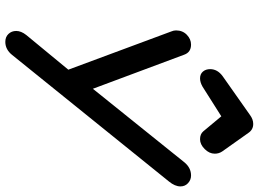

<svg xmlns="http://www.w3.org/2000/svg" viewBox="-142 -800 949 704"><g transform="rotate(90 332.0 -448.5)"><path d="M268 -708Q252 -708 243 -718.5Q234 -729 234 -745Q234 -772 260 -791L402 -891Q418 -903 435 -903Q456 -903 468 -885L536 -789Q544 -777 544 -762Q544 -742 527 -725Q510 -708 491 -708Q472 -708 462 -720L407 -786L298 -717Q282 -708 268 -708ZM134 6Q116 6 105 -5.5Q94 -17 94 -34Q94 -52 109 -71L236 -225L96 -602Q92 -611 92 -620Q92 -644 108 -659.5Q124 -675 144 -675Q172 -675 181 -650L306 -315L576 -651Q596 -675 624 -675Q640 -675 652 -664Q664 -653 664 -636Q664 -616 646 -594L182 -19Q162 6 134 6Z"/></g></svg>

Font: Comic Neue
Style: Bold Italic
Weight: 700
Italic angle: -12°
Designer: Craig Rozynski
Foundry: Craig Rozynski
Version: Version 2.003